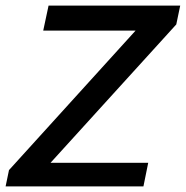

<svg xmlns="http://www.w3.org/2000/svg" viewBox="-34 -664 662 684"><path d="M-14 0 -2 -58 449 -555H120L139 -644H608L594 -577L146 -84H494L477 0Z"/></svg>

Font: Kanit
Style: Italic
Weight: 400
Italic angle: -12°
Designer: Katatrad Team
Foundry: CadsonDemak
Version: Version 2.000; ttfautohint (v1.8.3)